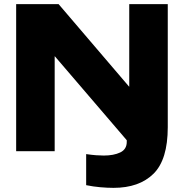

<svg xmlns="http://www.w3.org/2000/svg" viewBox="-20 -730 888 927"><path d="M528 177Q499 177 464.5 174Q430 171 396 164V14Q423 18 444 19.5Q465 21 481 21Q529 21 560.5 6Q592 -9 592 -45V-53L245 -458H244V0H58V-710H263L603 -312H604V-710H790V-116Q790 41 721 109Q652 177 528 177Z"/></svg>

Font: Special Gothic Expanded One
Style: Regular
Weight: 400
Designer: Alistair McCready
Foundry: Monolith
Version: Version 1.010; ttfautohint (v1.8.4.7-5d5b)